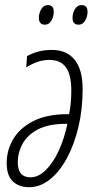

<svg xmlns="http://www.w3.org/2000/svg" viewBox="-20 -740 387 769"><path d="M96.7 9.8Q56.2 9.8 31.5 -13.4Q6.8 -36.6 6.8 -86.9Q6.8 -138.7 33.2 -183.1Q59.6 -227.5 113.5 -255.1Q167.5 -282.7 250.5 -282.7H256.8Q265.6 -326.2 265.6 -376.5Q265.6 -440.4 244.1 -470.2Q222.7 -500 177.7 -500Q152.8 -500 130.6 -492.2Q108.4 -484.4 85 -470.7L88.4 -515.1Q107.9 -526.4 132.3 -533.2Q156.7 -540 188.5 -540Q247.1 -540 279.1 -500.5Q311 -460.9 311 -382.8Q311 -302.7 294.2 -231.7Q277.3 -160.6 247.8 -106.2Q218.3 -51.8 179.4 -21Q140.6 9.8 96.7 9.8ZM102.1 -29.8Q133.3 -29.8 162.6 -58.1Q191.9 -86.4 214.6 -135Q237.3 -183.6 250 -244.1H245.1Q174.8 -244.1 132.3 -221.9Q89.8 -199.7 70.6 -164.3Q51.3 -128.9 51.3 -89.4Q51.3 -29.8 102.1 -29.8ZM294.9 -641.1Q270.5 -641.1 270.5 -668.9Q270.5 -687 280 -703.4Q289.6 -719.7 307.1 -719.7Q330.6 -719.7 330.6 -692.4Q330.6 -673.8 321 -657.5Q311.5 -641.1 294.9 -641.1ZM160.2 -641.1Q135.7 -641.1 135.7 -668.9Q135.7 -687 145.3 -703.4Q154.8 -719.7 171.9 -719.7Q195.3 -719.7 195.3 -692.4Q195.3 -673.8 185.8 -657.5Q176.3 -641.1 160.2 -641.1Z"/></svg>

Font: Open Sans Condensed Light
Style: Italic
Weight: 300
Width: 3
Italic angle: -12°
Designer: Monotype Design Team
Foundry: Monotype Imaging Inc.
Version: Version 3.000; ttfautohint (v1.8.4)